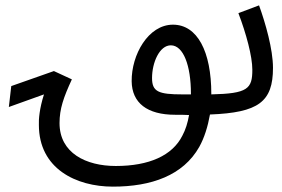

<svg xmlns="http://www.w3.org/2000/svg" viewBox="-20 -423 1051 716"><path d="M633 5C652 5 669 5 685 6C680 35 672 61 660 83C623 157 536 196 412 196C301 196 202 148 202 36C202 -17 217 -60 248 -127L181 -158L22 -102L13 -24L144 -71C127 -18 124 23 125 43C125 206 264 273 401 273C545 273 663 231 723 125C742 91 755 49 763 4C944 -3 998 -43 998 -170C998 -239 970 -337 946 -403L869 -374C898 -298 921 -213 921 -163C921 -92 904 -74 768 -71V-73C768 -231 716 -331 625 -331C533 -331 470 -219 471 -120C472 -39 529 5 633 5ZM660 -71C571 -71 547 -81 547 -132C547 -190 575 -254 617 -254C664 -254 692 -178 692 -74V-71C682 -71 671 -71 660 -71Z"/></svg>

Font: Noto Sans Arabic UI Cn
Style: Regular
Weight: 400
Width: 3
Designer: Monotype Design Team, Nadine Chahine and Nizar Qandah
Foundry: Monotype Imaging Inc.
Version: Version 2.010